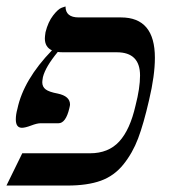

<svg xmlns="http://www.w3.org/2000/svg" viewBox="-37 -575 531 595"><path d="M383 -248Q397 -302 397 -341Q397 -413 325 -413H160Q148 -413 142 -414Q104 -368 96 -336Q94 -324 94 -320Q94 -306 104.5 -298Q115 -290 142 -285Q180 -277 180 -251Q180 -248 178 -240Q167 -193 144 -193H88Q78 -193 59.5 -186Q41 -179 31 -179Q12 -179 12 -205Q12 -220 17 -238Q36 -328 124 -419Q102 -429 102 -456Q102 -461 104 -475Q112 -507 127.5 -527Q143 -547 154 -551L166 -555Q166 -521 207 -521H338Q443 -521 443 -396Q443 -341 425 -265Q408 -191 391 -146Q374 -101 345.5 -65.5Q317 -30 275.5 -15Q234 0 172 0H-17L32 -100H242Q299 -100 332.5 -136.5Q366 -173 383 -248Z"/></svg>

Font: Linux Libertine O
Style: Italic
Weight: 400
Italic angle: -12°
Designer: Philipp H. Poll
Foundry: Philipp H. Poll
Version: Version 5.1.6